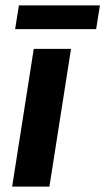

<svg xmlns="http://www.w3.org/2000/svg" viewBox="-20 -691 390 711"><path d="M25 0 105 -510H243L163 0ZM36 -583 50 -671H350L336 -583Z"/></svg>

Font: MuseoModerno SemiBold
Style: Italic
Weight: 600
Italic angle: -9°
Designer: Pablo Cosgaya, Héctor Gatti, Marcela Romero, and the Authors of The MuseoModerno Project.
Foundry: Omnibus-Type Team
Version: Version 1.003